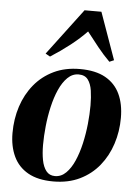

<svg xmlns="http://www.w3.org/2000/svg" viewBox="-56 -834 642 891"><g transform="rotate(5 265.5 -389.0)"><path d="M304.5 -517.5Q377 -517.5 423 -491.8Q469 -466 491 -419.2Q513 -372.5 513 -308Q513 -244.5 494.2 -186.8Q475.5 -129 439 -84Q402.5 -39 349 -13Q295.5 13 225.5 13Q154 13 108 -13Q62 -39 40 -86Q18 -133 18 -194.5Q18 -260.5 37 -318.8Q56 -377 92.8 -421.8Q129.5 -466.5 182.8 -492Q236 -517.5 304.5 -517.5ZM300.5 -492Q271.5 -492 249 -470Q226.5 -448 210.2 -411.5Q194 -375 183.8 -330.2Q173.5 -285.5 168.8 -239Q164 -192.5 164 -152Q164 -113 170 -81.5Q176 -50 190.8 -31.2Q205.5 -12.5 231.5 -12.5Q260.5 -12.5 283 -34.8Q305.5 -57 321.5 -93.8Q337.5 -130.5 347.8 -175.5Q358 -220.5 362.8 -266.8Q367.5 -313 367.5 -353Q367.5 -391 362.8 -422.5Q358 -454 343.8 -473Q329.5 -492 300.5 -492ZM160.5 -563 139 -575 301.5 -791H380L458 -572L437 -563Q408.5 -591 380.8 -625.5Q353 -660 326.5 -694.5Q294.5 -661 251.5 -627.2Q208.5 -593.5 160.5 -563Z"/></g></svg>

Font: Merriweather 144pt
Style: Bold Italic
Weight: 700
Italic angle: -7.8°
Version: Version 2.101